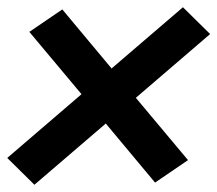

<svg xmlns="http://www.w3.org/2000/svg" viewBox="-50 -605 600 530"><path d="M45 -95 -30 -169 175 -345 31 -517 122 -579 258 -416 455 -585 530 -511 325 -335 469 -163 378 -101 242 -264Z"/></svg>

Font: Iosevka Term Curly Hv Obl
Style: Regular
Weight: 900
Italic angle: -9°
Designer: Belleve Invis
Foundry: Belleve Invis
Version: Version 32.3.0